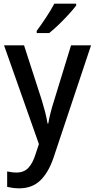

<svg xmlns="http://www.w3.org/2000/svg" viewBox="-20 -879 517 1046"><path d="M2 -632H111L208 -332Q218 -299 226 -268Q234 -237 239 -206H243Q247 -232 255.5 -265Q264 -298 275 -332L367 -632H476L271 -18Q243 63 198.5 105Q154 147 85 147Q65 147 48.5 144.5Q32 142 19 139V55Q29 57 42.5 59Q56 61 70 61Q110 61 134 36Q158 11 173 -37L192 -94ZM395 -849Q381 -830 355 -801.5Q329 -773 300 -745Q271 -717 248 -699H180V-711Q204 -743 231 -784Q258 -825 276 -859H395Z"/></svg>

Font: Noto Sans Telugu UI SemiCondensed Medium
Style: Regular
Weight: 500
Width: 4
Designer: Jelle Bosma - Monotype Design Team
Foundry: Monotype Imaging Inc.
Version: Version 2.005; ttfautohint (v1.8.4.7-5d5b)